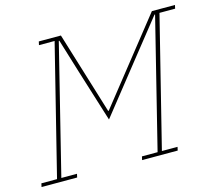

<svg xmlns="http://www.w3.org/2000/svg" viewBox="-103 -823 1069 948"><g transform="rotate(-15 431.5 -349.0)"><path d="M1 -18H81L246 -680H166L170 -698H283L412 -278H415L748 -698H866L862 -680H782L617 -18H697L693 0H511L515 -18H595L759 -678H756L616 -502L405 -236L322 -502L269 -675H266L103 -18H183L179 0H-3Z"/></g></svg>

Font: IBM Plex Serif Thin
Style: Italic
Weight: 100
Italic angle: -14°
Designer: Mike Abbink, Paul van der Laan, Pieter van Rosmalen
Foundry: Bold Monday
Version: Version 3.001